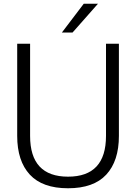

<svg xmlns="http://www.w3.org/2000/svg" viewBox="-20 -997 729 1027"><path d="M72 -270V-763H141V-270Q141 -52 344 -52Q547 -52 547 -270V-763H616V-270Q616 -136 548.5 -63Q481 10 344 10Q207 10 139.5 -63Q72 -136 72 -270ZM368 -823H311L428 -977H504Z"/></svg>

Font: Open Sauce Sans Light
Style: Regular
Weight: 300
Designer: Alfredo Marco Pradil
Foundry: Creative Sauce Fz LLC
Version: Version 1.477